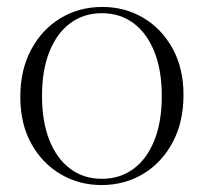

<svg xmlns="http://www.w3.org/2000/svg" viewBox="-20 -523 587 553"><path d="M273.5 -8Q325.5 -8 364.2 -36.5Q403 -65 424.5 -118.5Q446 -172 446 -246.5Q446 -320 424.8 -373.5Q403.5 -427 364.8 -456Q326 -485 273.5 -485Q221.5 -485 182.8 -456.5Q144 -428 122.5 -374.5Q101 -321 101 -246.5Q101 -173 122.2 -119.5Q143.5 -66 182.2 -37Q221 -8 273.5 -8ZM272 10Q208 10 154.8 -21.2Q101.5 -52.5 70 -109.5Q38.5 -166.5 38.5 -243.5Q38.5 -322 69.8 -380.2Q101 -438.5 154.5 -470.8Q208 -503 275 -503Q339.5 -503 392.5 -471.8Q445.5 -440.5 477 -383.5Q508.5 -326.5 508.5 -249.5Q508.5 -171 477 -112.5Q445.5 -54 392 -22Q338.5 10 272 10Z"/></svg>

Font: Newsreader 60pt Light
Style: Regular
Weight: 300
Designer: Hugues Gentile
Foundry: Production Type
Version: Version 1.003